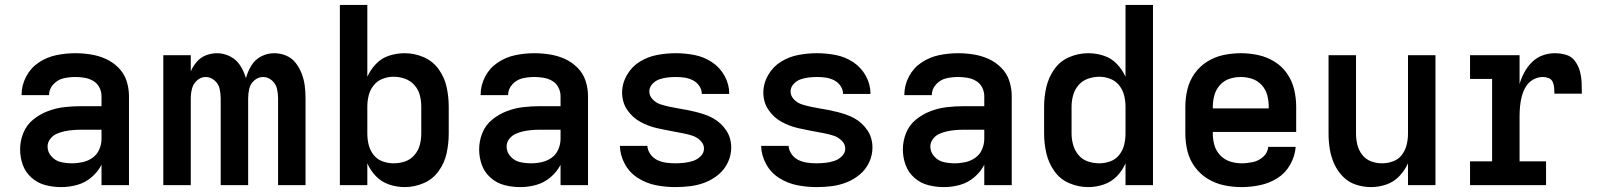

<svg xmlns="http://www.w3.org/2000/svg" viewBox="-20 -755 6520 783"><path d="M230 8Q263 8 295 -1Q327 -10 353 -32Q379 -54 394 -83V0H506V-363Q506 -395 496 -425.5Q486 -456 463 -479Q440 -502 411 -515Q382 -528 350 -533Q318 -538 287 -538Q248 -538 209.5 -530Q171 -522 138 -500Q105 -478 86.5 -442.5Q68 -407 68 -368V-367H180Q180 -367 180 -367Q180 -367 180 -367Q180 -392 197.5 -411Q215 -430 238.5 -435.5Q262 -441 287 -441Q305 -441 324 -438Q343 -435 359.5 -425.5Q376 -416 385 -399Q394 -382 394 -363V-322H310Q276 -322 241.5 -318Q207 -314 174.5 -301.5Q142 -289 115 -267Q88 -245 75 -212.5Q62 -180 62 -146Q62 -113 73 -82.5Q84 -52 109 -30Q134 -8 165.5 0Q197 8 229 8ZM274 -89Q251 -89 228.5 -94Q206 -99 190 -117Q174 -135 174 -157Q174 -174 184.5 -188Q195 -202 210.5 -209Q226 -216 242.5 -219.5Q259 -223 276 -224.5Q293 -226 310 -226H394V-189Q394 -167 385 -146Q376 -125 358 -112Q340 -99 318 -94Q296 -89 274 -89Z M646 0H758V-354Q758 -374 763 -393.5Q768 -413 783.5 -427Q799 -441 819 -441Q839 -441 855 -427Q871 -413 875.5 -393.5Q880 -374 880 -354V0H992V-354Q992 -374 996.5 -393.5Q1001 -413 1017 -427Q1033 -441 1053 -441Q1073 -441 1089 -427Q1105 -413 1109.5 -393.5Q1114 -374 1114 -354V0H1226V-354Q1226 -379 1223 -404Q1220 -429 1211 -453Q1202 -477 1186.5 -497.5Q1171 -518 1147.5 -528Q1124 -538 1098 -538Q1070 -538 1045 -525Q1020 -512 1005 -487.5Q990 -463 983 -436Q975 -464 959.5 -488Q944 -512 918.5 -525Q893 -538 865 -538Q842 -538 820 -529.5Q798 -521 782.5 -503Q767 -485 758 -464V-530H646Z M1630 8Q1670 8 1707.5 -8Q1745 -24 1769 -57.5Q1793 -91 1801.5 -130.5Q1810 -170 1810 -210V-320Q1810 -360 1801.5 -399.5Q1793 -439 1769 -472.5Q1745 -506 1707.5 -522Q1670 -538 1630 -538Q1598 -538 1567 -528Q1536 -518 1513.5 -494.5Q1491 -471 1478 -442V-735H1366V0H1478V-89Q1491 -59 1513.5 -36Q1536 -13 1567 -2.5Q1598 8 1630 8ZM1585 -89Q1562 -89 1540 -97Q1518 -105 1503.5 -123.5Q1489 -142 1483.5 -164.5Q1478 -187 1478 -210V-320Q1478 -343 1483.5 -365.5Q1489 -388 1503.5 -406.5Q1518 -425 1540 -433.5Q1562 -442 1585 -442Q1609 -442 1631.5 -434Q1654 -426 1670 -408Q1686 -390 1692 -367Q1698 -344 1698 -320V-210Q1698 -187 1692 -164Q1686 -141 1670 -122.5Q1654 -104 1631.5 -96.5Q1609 -89 1585 -89Z M2102 8Q2135 8 2167 -1Q2199 -10 2225 -32Q2251 -54 2266 -83V0H2378V-363Q2378 -395 2368 -425.5Q2358 -456 2335 -479Q2312 -502 2283 -515Q2254 -528 2222 -533Q2190 -538 2159 -538Q2120 -538 2081.5 -530Q2043 -522 2010 -500Q1977 -478 1958.5 -442.5Q1940 -407 1940 -368V-367H2052Q2052 -367 2052 -367Q2052 -367 2052 -367Q2052 -392 2069.5 -411Q2087 -430 2110.5 -435.5Q2134 -441 2159 -441Q2177 -441 2196 -438Q2215 -435 2231.5 -425.5Q2248 -416 2257 -399Q2266 -382 2266 -363V-322H2182Q2148 -322 2113.5 -318Q2079 -314 2046.5 -301.5Q2014 -289 1987 -267Q1960 -245 1947 -212.5Q1934 -180 1934 -146Q1934 -113 1945 -82.5Q1956 -52 1981 -30Q2006 -8 2037.5 0Q2069 8 2101 8ZM2146 -89Q2123 -89 2100.5 -94Q2078 -99 2062 -117Q2046 -135 2046 -157Q2046 -174 2056.5 -188Q2067 -202 2082.5 -209Q2098 -216 2114.5 -219.5Q2131 -223 2148 -224.5Q2165 -226 2182 -226H2266V-189Q2266 -167 2257 -146Q2248 -125 2230 -112Q2212 -99 2190 -94Q2168 -89 2146 -89Z M2734 8Q2766 8 2797 4Q2828 0 2857 -11.5Q2886 -23 2910.5 -43.5Q2935 -64 2948.5 -93Q2962 -122 2962 -153Q2962 -172 2957 -190Q2952 -208 2941.5 -223.5Q2931 -239 2917.5 -251.5Q2904 -264 2887.5 -273Q2871 -282 2853.5 -288Q2836 -294 2818 -298.5Q2800 -303 2782 -306.5Q2764 -310 2745.5 -313Q2727 -316 2709 -320Q2691 -324 2673.5 -329.5Q2656 -335 2642 -349.5Q2628 -364 2628 -382Q2628 -399 2640.5 -412.5Q2653 -426 2669 -431.5Q2685 -437 2702 -439Q2719 -441 2736 -441Q2754 -441 2771.5 -438.5Q2789 -436 2805 -428Q2821 -420 2831.5 -405Q2842 -390 2842 -372H2954Q2954 -411 2935 -445.5Q2916 -480 2883.5 -501.5Q2851 -523 2813 -530.5Q2775 -538 2736 -538Q2698 -538 2660.5 -531Q2623 -524 2590 -504Q2557 -484 2537 -449.5Q2517 -415 2517 -377Q2517 -359 2522 -341Q2527 -323 2537.5 -307.5Q2548 -292 2561.5 -279.5Q2575 -267 2591.5 -258Q2608 -249 2625.5 -242.5Q2643 -236 2661 -232Q2679 -228 2697 -224.5Q2715 -221 2733.5 -217.5Q2752 -214 2770 -210.5Q2788 -207 2805.5 -201Q2823 -195 2837 -181Q2851 -167 2851 -149Q2851 -131 2837 -117.5Q2823 -104 2805.5 -98.5Q2788 -93 2770 -91Q2752 -89 2734 -89Q2716 -89 2697 -91.5Q2678 -94 2661 -102Q2644 -110 2632.5 -126Q2621 -142 2620 -160H2508Q2509 -121 2528.5 -85.5Q2548 -50 2582.5 -28.5Q2617 -7 2656 0.5Q2695 8 2734 8Z M3310 8Q3342 8 3373 4Q3404 0 3433 -11.5Q3462 -23 3486.5 -43.5Q3511 -64 3524.5 -93Q3538 -122 3538 -153Q3538 -172 3533 -190Q3528 -208 3517.5 -223.5Q3507 -239 3493.5 -251.5Q3480 -264 3463.5 -273Q3447 -282 3429.5 -288Q3412 -294 3394 -298.5Q3376 -303 3358 -306.5Q3340 -310 3321.5 -313Q3303 -316 3285 -320Q3267 -324 3249.5 -329.5Q3232 -335 3218 -349.5Q3204 -364 3204 -382Q3204 -399 3216.5 -412.5Q3229 -426 3245 -431.5Q3261 -437 3278 -439Q3295 -441 3312 -441Q3330 -441 3347.5 -438.5Q3365 -436 3381 -428Q3397 -420 3407.5 -405Q3418 -390 3418 -372H3530Q3530 -411 3511 -445.5Q3492 -480 3459.5 -501.5Q3427 -523 3389 -530.5Q3351 -538 3312 -538Q3274 -538 3236.5 -531Q3199 -524 3166 -504Q3133 -484 3113 -449.5Q3093 -415 3093 -377Q3093 -359 3098 -341Q3103 -323 3113.5 -307.5Q3124 -292 3137.5 -279.5Q3151 -267 3167.5 -258Q3184 -249 3201.5 -242.5Q3219 -236 3237 -232Q3255 -228 3273 -224.5Q3291 -221 3309.5 -217.5Q3328 -214 3346 -210.5Q3364 -207 3381.5 -201Q3399 -195 3413 -181Q3427 -167 3427 -149Q3427 -131 3413 -117.5Q3399 -104 3381.5 -98.5Q3364 -93 3346 -91Q3328 -89 3310 -89Q3292 -89 3273 -91.5Q3254 -94 3237 -102Q3220 -110 3208.5 -126Q3197 -142 3196 -160H3084Q3085 -121 3104.5 -85.5Q3124 -50 3158.5 -28.5Q3193 -7 3232 0.5Q3271 8 3310 8Z M3830 8Q3863 8 3895 -1Q3927 -10 3953 -32Q3979 -54 3994 -83V0H4106V-363Q4106 -395 4096 -425.5Q4086 -456 4063 -479Q4040 -502 4011 -515Q3982 -528 3950 -533Q3918 -538 3887 -538Q3848 -538 3809.5 -530Q3771 -522 3738 -500Q3705 -478 3686.5 -442.5Q3668 -407 3668 -368V-367H3780Q3780 -367 3780 -367Q3780 -367 3780 -367Q3780 -392 3797.5 -411Q3815 -430 3838.5 -435.5Q3862 -441 3887 -441Q3905 -441 3924 -438Q3943 -435 3959.5 -425.5Q3976 -416 3985 -399Q3994 -382 3994 -363V-322H3910Q3876 -322 3841.5 -318Q3807 -314 3774.5 -301.5Q3742 -289 3715 -267Q3688 -245 3675 -212.5Q3662 -180 3662 -146Q3662 -113 3673 -82.5Q3684 -52 3709 -30Q3734 -8 3765.5 0Q3797 8 3829 8ZM3874 -89Q3851 -89 3828.5 -94Q3806 -99 3790 -117Q3774 -135 3774 -157Q3774 -174 3784.5 -188Q3795 -202 3810.5 -209Q3826 -216 3842.5 -219.5Q3859 -223 3876 -224.5Q3893 -226 3910 -226H3994V-189Q3994 -167 3985 -146Q3976 -125 3958 -112Q3940 -99 3918 -94Q3896 -89 3874 -89Z M4418 8Q4450 8 4481 -2.5Q4512 -13 4534.5 -36Q4557 -59 4570 -89V0H4682V-735H4570V-442Q4557 -471 4534.5 -494.5Q4512 -518 4481 -528Q4450 -538 4418 -538Q4378 -538 4340.5 -522Q4303 -506 4279.5 -472.5Q4256 -439 4247 -399.5Q4238 -360 4238 -320V-210Q4238 -170 4247 -130.5Q4256 -91 4279.5 -57.5Q4303 -24 4340.5 -8Q4378 8 4418 8ZM4463 -89Q4440 -89 4417 -96.5Q4394 -104 4378.5 -122.5Q4363 -141 4356.5 -164Q4350 -187 4350 -210V-320Q4350 -344 4356.5 -367Q4363 -390 4378.5 -408Q4394 -426 4417 -434Q4440 -442 4463 -442Q4486 -442 4508 -433.5Q4530 -425 4544.5 -406.5Q4559 -388 4564.5 -365.5Q4570 -343 4570 -320V-210Q4570 -187 4564.5 -164.5Q4559 -142 4544.5 -123.5Q4530 -105 4508 -97Q4486 -89 4463 -89Z M5043 8Q5081 8 5119 0Q5157 -8 5189.5 -28.5Q5222 -49 5241.5 -83.5Q5261 -118 5264 -156H5152Q5150 -132 5131.5 -115.5Q5113 -99 5089.5 -94Q5066 -89 5043 -89Q5019 -89 4996 -96.5Q4973 -104 4956 -122Q4939 -140 4932.5 -163Q4926 -186 4926 -210V-217H5266V-320Q5266 -356 5257.5 -391Q5249 -426 5228.5 -455.5Q5208 -485 5177 -504Q5146 -523 5111 -530.5Q5076 -538 5040 -538Q5004 -538 4969 -530.5Q4934 -523 4903.5 -504Q4873 -485 4852 -455.5Q4831 -426 4822.5 -391Q4814 -356 4814 -320V-210Q4814 -174 4822.5 -139Q4831 -104 4852.5 -74.5Q4874 -45 4905 -26Q4936 -7 4971.5 0.5Q5007 8 5043 8ZM5154 -313H4926V-320Q4926 -344 4932.5 -367Q4939 -390 4955 -408Q4971 -426 4993.5 -433.5Q5016 -441 5040 -441Q5064 -441 5086.5 -433.5Q5109 -426 5125.5 -408Q5142 -390 5148 -367Q5154 -344 5154 -320Z M5571 8Q5603 8 5633.5 -2.5Q5664 -13 5686.5 -36.5Q5709 -60 5722 -89V0H5834V-530H5722V-210Q5722 -187 5716.5 -164.5Q5711 -142 5697 -123.5Q5683 -105 5661 -97Q5639 -89 5616 -89Q5593 -89 5571.5 -97Q5550 -105 5535.5 -123.5Q5521 -142 5515.5 -164.5Q5510 -187 5510 -210V-530H5398V-210Q5398 -179 5403 -147.5Q5408 -116 5421 -87Q5434 -58 5456.5 -35Q5479 -12 5509.5 -2Q5540 8 5571 8Z M5975 0H6285V-97H6177V-281Q6177 -302 6179 -322.5Q6181 -343 6186.5 -363.5Q6192 -384 6203 -402Q6214 -420 6232.5 -430.5Q6251 -441 6272 -441Q6284 -441 6295.5 -436.5Q6307 -432 6312 -421Q6317 -410 6318 -397.5Q6319 -385 6319 -373H6431Q6431 -396 6430 -419Q6429 -442 6423 -464.5Q6417 -487 6403 -506Q6389 -525 6366.5 -531.5Q6344 -538 6321 -538Q6295 -538 6270.5 -529Q6246 -520 6227.5 -501.5Q6209 -483 6196.5 -460Q6184 -437 6177 -412V-530H5975V-433H6065V-97H5975Z"/></svg>

Font: Iosevka Sparkle Semibold
Style: Regular
Weight: 600
Designer: Belleve Invis
Foundry: Belleve Invis
Version: Version 4.5.0; ttfautohint (v1.8.3)